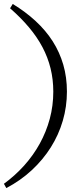

<svg xmlns="http://www.w3.org/2000/svg" viewBox="-37 -753 390 976"><path d="M-17.1 181.2Q40 139.6 86.2 88.1Q132.3 36.6 165.3 -23.2Q198.2 -83 216.1 -149.4Q233.9 -215.8 233.9 -287.1Q233.9 -349.1 220 -405.5Q206.1 -461.9 178.5 -513.9Q150.9 -565.9 109.6 -614.7Q68.4 -663.6 14.2 -710.9L27.8 -732.9Q93.3 -692.9 144.5 -645.5Q195.8 -598.1 231 -543Q266.1 -487.8 284.7 -424.1Q303.2 -360.4 303.2 -287.1Q303.2 -210.9 282.2 -139.2Q261.2 -67.4 221.4 -4.2Q181.6 59.1 124.5 112.1Q67.4 165 -4.9 203.1Z"/></svg>

Font: Simonetta
Style: Regular
Weight: 400
Designer: Gayaneh Bagdasaryan
Foundry: BrownFox
Version: Version 1.001